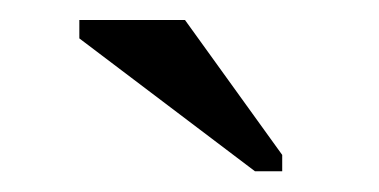

<svg xmlns="http://www.w3.org/2000/svg" viewBox="-20 -715 373 189"><path d="M231 -546.4 58.1 -677.2V-695.3H162.1L257.8 -562.5V-546.4Z"/></svg>

Font: Liberation Serif
Style: Regular
Weight: 400
Designer: Steve Matteson
Foundry: Ascender Corporation
Version: Version 2.1.5